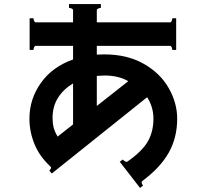

<svg xmlns="http://www.w3.org/2000/svg" viewBox="-20 -824 1040 946"><path d="M678 74Q678 78 680 82.5Q682 87 685 90L670 102L570 -27L585 -38Q589 -33 596 -29Q603 -25 608 -28Q681 -79 708.5 -127.5Q736 -176 736 -239Q736 -297 705 -345L235 31L223 16Q228 12 230.5 6.5Q233 1 229 -3Q174 -54 149.5 -115Q125 -176 125 -239Q125 -336 181.5 -415.5Q238 -495 340 -531V-598H156Q151 -598 148 -591Q145 -584 145 -578H126V-734H145Q145 -728 148 -721Q151 -714 156 -714H340V-774Q340 -779 333 -782Q326 -785 320 -785V-804H477V-785Q471 -785 464 -782Q457 -779 457 -774V-714H818Q823 -714 826 -721Q829 -728 829 -734H848V-578H829Q829 -584 826 -591Q823 -598 818 -598H457V-555Q469 -556 494 -556Q606 -556 687.5 -510Q769 -464 811 -390.5Q853 -317 853 -239Q853 -146 811.5 -72Q770 2 681 68Q678 70 678 74ZM457 -302 612 -424Q564 -452 495 -452Q483 -452 457 -450ZM340 -211V-413Q293 -385 266 -342.5Q239 -300 239 -243Q239 -216 244.5 -195Q250 -174 264 -151Z"/></svg>

Font: Aoboshi One
Style: Regular
Weight: 400
Designer: IKIMOJI
Foundry: Natsumi Matsuba
Version: Version 1.000; ttfautohint (v1.8.3)